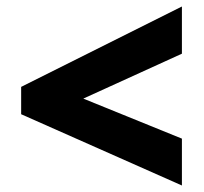

<svg xmlns="http://www.w3.org/2000/svg" viewBox="-20 -657 626 590"><path d="M539 -87 45 -306V-390L539 -637V-492L236 -354L539 -231Z"/></svg>

Font: Noto Kufi Arabic Black
Style: Regular
Weight: 900
Designer: Monotype Design Team, David Williams, Khaled Hosny
Foundry: Google LLC
Version: Version 2.109; ttfautohint (v1.8.4.7-5d5b)